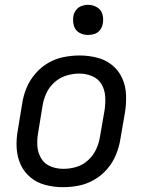

<svg xmlns="http://www.w3.org/2000/svg" viewBox="-20 -768 616 796"><path d="M241 8Q274 8 307 1.5Q340 -5 371 -23Q402 -41 425 -68Q448 -95 461 -127Q474 -159 479 -191L498 -301Q504 -338 502.5 -375Q501 -412 486.5 -444Q472 -476 445 -498Q418 -520 382.5 -529Q347 -538 310 -538Q278 -538 244.5 -531.5Q211 -525 180.5 -507.5Q150 -490 126.5 -462.5Q103 -435 90 -403.5Q77 -372 72 -339L54 -229Q47 -192 49 -155Q51 -118 65.5 -86Q80 -54 107 -32Q134 -10 169 -1Q204 8 241 8ZM243 -68Q215 -68 190 -78Q165 -88 151 -111Q137 -134 135 -161.5Q133 -189 138 -217L156 -327Q160 -354 171.5 -380Q183 -406 205 -426Q227 -446 254.5 -454.5Q282 -463 309 -463Q336 -463 361.5 -452.5Q387 -442 400.5 -419.5Q414 -397 416 -369.5Q418 -342 414 -314L395 -204Q391 -177 379.5 -151Q368 -125 346 -104.5Q324 -84 297 -76Q270 -68 243 -68ZM345 -623Q359 -623 372.5 -627.5Q386 -632 395 -644Q404 -656 406 -670Q410 -690 404.5 -709Q399 -728 382 -738Q365 -748 345 -748Q331 -748 317.5 -743Q304 -738 295 -726Q286 -714 284 -700Q281 -680 286.5 -661Q292 -642 308.5 -632.5Q325 -623 345 -623Z"/></svg>

Font: Iosevka Sparkle
Style: Italic
Weight: 400
Italic angle: -9°
Designer: Belleve Invis
Foundry: Belleve Invis
Version: Version 4.5.0; ttfautohint (v1.8.3)